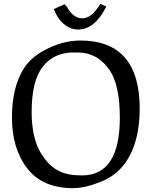

<svg xmlns="http://www.w3.org/2000/svg" viewBox="-20 -961 785 995"><path d="M259 -914 314 -939 326 -927Q359 -866 407 -866Q455 -866 500 -941L531 -927Q471 -808 385 -808Q345 -808 311 -836.5Q277 -865 259 -914ZM106 -610Q140 -661 202 -696Q300 -751 395 -751Q551 -751 627.5 -662Q704 -573 704 -399.5Q704 -226 633 -122Q585 -52 502.5 -19Q420 14 359 14Q200 14 121 -88.5Q42 -191 42 -352Q42 -513 106 -610ZM144 -379Q144 -278 174 -202Q188 -169 216.5 -132Q245 -95 288 -73.5Q331 -52 405 -52Q601 -52 601 -351Q601 -520 548 -597.5Q495 -675 413 -687Q404 -689 359 -689Q260 -689 202 -616Q144 -543 144 -379Z"/></svg>

Font: Prociono
Style: Regular
Weight: 400
Designer: Barry Schwartz
Foundry: The Crud Factory
Version: Version 2.301